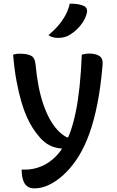

<svg xmlns="http://www.w3.org/2000/svg" viewBox="-20 -834 640 1054"><path d="M470 -540Q506 -540 526.5 -526Q547 -512 543 -476Q533 -357 514.5 -264Q496 -171 470.5 -100.5Q445 -30 413 22Q381 74 343 112Q315 140 286 159.5Q257 179 228 189.5Q199 200 168 200Q161 200 154.5 199Q148 198 142.5 196Q137 194 132 190.5Q127 187 122 182Q112 172 105.5 150Q99 128 99 100V97H105Q109 97 112.5 97Q116 97 120 97Q163 97 206 79.5Q249 62 286 25Q308 3 328.5 -30Q349 -63 365.5 -108.5Q382 -154 395 -215.5Q408 -277 416.5 -356Q425 -435 429 -534Q435 -535 440.5 -536.5Q446 -538 451 -538.5Q456 -539 460.5 -539.5Q465 -540 470 -540ZM93 -539Q131 -539 151.5 -527.5Q172 -516 175 -481Q181 -417 191.5 -362.5Q202 -308 217.5 -262.5Q233 -217 252.5 -181.5Q272 -146 295.5 -120.5Q319 -95 347 -80H380L356 -17H349Q315 -17 287.5 -23.5Q260 -30 237.5 -45Q215 -60 194 -85Q176 -106 159.5 -131.5Q143 -157 127 -192.5Q111 -228 97 -276Q83 -324 71 -387.5Q59 -451 52 -534Q58 -535 63 -536.5Q68 -538 73 -538.5Q78 -539 83 -539Q88 -539 93 -539ZM363 -814Q388 -814 407 -811Q426 -808 441 -801Q453 -795 456.5 -783.5Q460 -772 456 -760Q450 -736 436 -714Q422 -692 404 -674.5Q386 -657 365 -644Q349 -634 333 -630Q317 -626 298 -626Q284 -626 270.5 -629.5Q257 -633 246 -641Q278 -668 300.5 -694.5Q323 -721 339 -750Q355 -779 363 -814Z"/></svg>

Font: Recursive Monospace Casual Medium
Style: Regular
Weight: 500
Version: Version 1.047